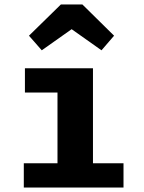

<svg xmlns="http://www.w3.org/2000/svg" viewBox="-20 -835 640 855"><path d="M394 -108H530V0H86V-108H236V-423H91V-531H394ZM109 -676 251 -815H347L488 -676L432 -611L299 -705L166 -611Z"/></svg>

Font: Fira Mono
Style: Bold
Weight: 700
Monospace: yes
Designer: Carrois Corporate & Edenspiekermann AG
Foundry: Carrois Corporate GbR & Edenspiekermann AG
Version: Version 3.206